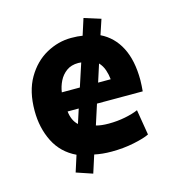

<svg xmlns="http://www.w3.org/2000/svg" viewBox="-105 -704 808 884"><g transform="rotate(-15 298.5 -262.0)"><path d="M231 90 154 64 179 -14Q111 -46 78 -111.5Q45 -177 45 -259Q45 -352 81.5 -414.5Q118 -477 175 -508.5Q232 -540 294 -540Q310 -540 323.5 -539Q337 -538 348 -536L373 -614L452 -589L428 -517Q488 -488 520 -426Q552 -364 552 -270Q552 -257 551 -243Q550 -229 549 -217H331L300 -121Q324 -114 360 -114Q401 -114 438.5 -121.5Q476 -129 501 -140L521 -19Q497 -7 446.5 3.5Q396 14 340 14Q317 14 297 12Q277 10 258 6ZM188 -309H274L310 -419Q306 -419 303 -419.5Q300 -420 296 -420Q262 -420 239.5 -403.5Q217 -387 204.5 -362Q192 -337 188 -309ZM361 -309H421Q419 -331 411.5 -353.5Q404 -376 388 -393ZM222 -149 244 -217H191Q193 -197 200.5 -179.5Q208 -162 222 -149Z"/></g></svg>

Font: Ubuntu Sans ExtraBold
Style: Regular
Weight: 800
Designer: Dalton Maag Ltd
Foundry: Dalton Maag Ltd
Version: Version 1.006; ttfautohint (v1.8.4.7-5d5b)